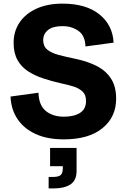

<svg xmlns="http://www.w3.org/2000/svg" viewBox="-20 -758 699 1058"><path d="M451 -502Q449 -562 412 -588Q375 -614 324 -614Q271 -614 244.5 -592.5Q218 -571 218 -537Q218 -503 240.5 -484.5Q263 -466 304 -455Q345 -444 400 -433Q465 -419 514.5 -393.5Q564 -368 592 -324.5Q620 -281 620 -214Q620 -113 544.5 -51.5Q469 10 331 10Q241 10 176.5 -19.5Q112 -49 76.5 -102Q41 -155 38 -226L192 -247Q194 -178 232.5 -146.5Q271 -115 332 -115Q388 -115 421 -136Q454 -157 454 -202Q454 -236 434.5 -254Q415 -272 384.5 -281.5Q354 -291 320 -298Q266 -310 218 -326Q170 -342 133.5 -366Q97 -390 76 -428Q55 -466 55 -522Q55 -586 88.5 -635Q122 -684 182.5 -711Q243 -738 324 -738Q454 -738 527.5 -679Q601 -620 606 -523ZM248 280V217H272Q303 217 314.5 206.5Q326 196 326 170V158H256V57H402V184Q402 236 368.5 258Q335 280 280 280Z"/></svg>

Font: BDO Grotesk
Style: Bold
Weight: 700
Designer: Deni Anggara
Foundry: Lokal Container
Version: Version 2.000